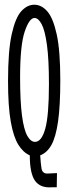

<svg xmlns="http://www.w3.org/2000/svg" viewBox="-20 -650 290 812"><path d="M200 142Q151 146 128.5 115Q106 84 106 7Q78 -5 57.5 -38Q37 -71 25.5 -135.5Q14 -200 14 -308Q14 -435 29.5 -505Q45 -575 70 -602.5Q95 -630 125 -630Q156 -630 180.5 -601.5Q205 -573 220 -504Q235 -435 235 -311Q235 -202 225.5 -136Q216 -70 197.5 -37Q179 -4 150 7Q152 40 155.5 62Q159 84 180 84L221 82L220 142ZM128 -50Q156 -50 171.5 -106Q187 -162 187 -294Q187 -399 178.5 -460.5Q170 -522 156 -548Q142 -574 126 -574Q104 -574 84.5 -516.5Q65 -459 65 -323Q65 -221 73 -161Q81 -101 95.5 -75.5Q110 -50 128 -50Z"/></svg>

Font: Inconsolata UltraCondensed
Style: Regular
Weight: 400
Width: 1
Monospace: yes
Designer: Raph Levien, Cyreal, Brenton Simpson
Foundry: Raph Levien, Cyreal, Google
Version: Version 3.001; ttfautohint (v1.8.2.53-6de2)